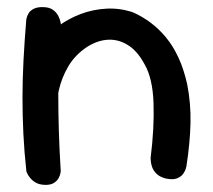

<svg xmlns="http://www.w3.org/2000/svg" viewBox="-20 -518 595 537"><path d="M442.8 -18.9Q426 -23.5 417.2 -32.6Q408.4 -41.8 405.2 -51.4Q402.1 -61.1 401.7 -68.4Q401.2 -75.8 401.2 -75.8Q411.8 -160.1 409.4 -229.4Q407.1 -298.6 384.5 -338Q364.6 -375.2 338 -391.8Q311.4 -408.4 282.2 -406.9Q253.1 -405.4 224 -387.1Q190.2 -364.9 171.2 -332.7Q152.2 -300.5 144.4 -264.8Q136.6 -229.1 135.9 -195Q136.8 -162.8 136.9 -136.8Q137 -110.9 137.8 -91.1Q138.6 -71.4 139.8 -57.9Q139.8 -57.9 139.6 -53.8Q139.4 -49.6 137.2 -43.8Q135 -37.9 128.5 -32.9Q122 -28 108.4 -26.6Q96.4 -25.6 87 -31.6Q77.6 -37.5 72.3 -43.8Q67 -50 67 -50Q56.1 -68.2 55.4 -85.1Q54.6 -102 56.1 -123.1Q57.5 -144.1 53 -174.2Q50.8 -210.5 51.3 -241.4Q51.9 -272.4 56 -299.4Q60.1 -326.5 69.1 -350.9Q78.1 -375.2 94.1 -398Q114 -423.5 142.9 -444.8Q171.8 -466.1 206.2 -479Q240.6 -491.9 278 -493.8Q315.4 -495.8 351.9 -483.5Q377 -472.5 400.3 -455.3Q423.6 -438.1 443.7 -414Q463.8 -389.9 479 -357.2Q494.2 -324.5 503.6 -282.2Q514 -229 512.8 -173.8Q511.5 -118.5 501.5 -53.5Q501.5 -53.5 499.8 -46.7Q498 -39.9 492.3 -31.8Q486.6 -23.8 474.9 -19.1Q463.1 -14.5 442.8 -18.9ZM104.1 -1Q89.6 -1.8 80.1 -7.2Q70.5 -12.8 64.5 -20.2Q58.5 -27.6 56.2 -32.9Q53.9 -38.2 53.9 -38.2Q47.9 -92.2 45.4 -143Q42.9 -193.8 42.9 -244.4Q42.9 -295.1 45.7 -348.9Q48.5 -402.6 53.5 -463.2Q53.5 -463.2 54.8 -468.6Q56 -473.9 60.2 -481.1Q64.5 -488.2 74.4 -493.4Q84.2 -498.5 100.5 -498.1Q117.9 -497.8 127.8 -490.7Q137.8 -483.6 142.6 -474.3Q147.4 -465 148.8 -458.1Q150.2 -451.2 150.2 -451.2Q146.6 -401.4 144.8 -353Q143 -304.6 143 -254.8Q143 -204.9 144.6 -151.4Q146.2 -97.9 149.9 -38.8Q149.9 -38.8 148.8 -32.8Q147.8 -26.8 143.5 -19.1Q139.2 -11.5 129.9 -5.9Q120.5 -0.2 104.1 -1Z"/></svg>

Font: Sour Gummy Black
Style: Regular
Weight: 900
Version: Version 1.000